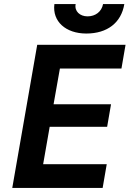

<svg xmlns="http://www.w3.org/2000/svg" viewBox="-20 -919 634 939"><path d="M40 0H482L502 -116H191L223 -299H504L523 -409H242L273 -584H574L594 -700H162ZM402 -755C505 -755 573 -808 588 -899H484C477 -862 447 -839 408 -839C371 -839 343 -864 350 -899H246C235 -814 302 -755 402 -755Z"/></svg>

Font: Fixel Display SemiBold
Style: Italic
Weight: 600
Italic angle: -10°
Designer: AlfaBravo + MacPaw
Foundry: Kyrylo Tkachov, Marchela Mozhyna, Serhii Makarenko, Maria Weinstein, Zakhar Kryvoshyya
Version: Version 1.210;Glyphs 3.2 (3217)